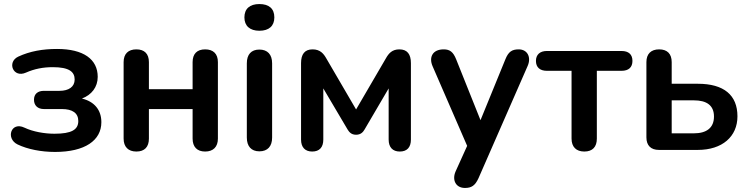

<svg xmlns="http://www.w3.org/2000/svg" viewBox="-20 -741 3697 949"><path d="M252 10C400 10 481 -47 481 -137C481 -198 446 -239 385 -254C433 -272 463 -311 463 -361C463 -448 393 -499 262 -499C191 -499 128 -488 70 -461C13 -434 45 -354 108 -382C151 -401 194 -409 241 -409C322 -409 349 -386 349 -348C349 -312 320 -292 274 -292H197C166 -292 148 -276 148 -248C148 -220 166 -202 197 -202H286C338 -202 367 -182 367 -143C367 -100 334 -80 249 -80C200 -80 143 -90 101 -110C34 -142 7 -56 67 -27C117 -3 184 10 252 10Z M654 8C695 8 716 -15 716 -56V-202H932V-56C932 -15 954 8 994 8C1034 8 1057 -15 1057 -56V-434C1057 -475 1034 -497 994 -497C954 -497 932 -475 932 -434V-300H716V-434C716 -475 694 -497 654 -497C614 -497 591 -475 591 -434V-56C591 -15 614 8 654 8Z M1262 -589C1310 -589 1336 -613 1336 -655C1336 -698 1310 -721 1262 -721C1215 -721 1188 -698 1188 -655C1188 -613 1215 -589 1262 -589ZM1262 7C1303 7 1325 -18 1325 -61V-428C1325 -472 1302 -496 1262 -496C1222 -496 1200 -472 1200 -428V-61C1200 -18 1222 7 1262 7Z M1523 8C1559 8 1578 -13 1578 -51V-304L1698 -101C1705 -90 1715 -75 1740 -75C1764 -75 1775 -89 1782 -101L1901 -304V-51C1901 -13 1921 8 1956 8C1992 8 2011 -13 2011 -51V-429C2011 -473 1993 -497 1954 -497C1918 -497 1901 -477 1887 -452L1740 -200L1593 -452C1580 -475 1563 -497 1525 -497C1486 -497 1468 -473 1468 -429V-51C1468 -13 1488 8 1523 8Z M2278 188C2310 188 2328 177 2345 140L2588 -415C2607 -458 2587 -497 2544 -497C2510 -497 2493 -485 2478 -448L2355 -147L2235 -447C2220 -485 2203 -497 2173 -497C2118 -497 2099 -458 2118 -414L2289 -20L2232 106C2213 149 2233 188 2278 188Z M2868 8C2909 8 2930 -15 2930 -56V-391H3052C3087 -391 3106 -408 3106 -440C3106 -472 3087 -489 3052 -489H2683C2649 -489 2629 -471 2629 -440C2629 -408 2649 -391 2683 -391H2805V-56C2805 -15 2828 8 2868 8Z M3429 0C3550 0 3625 -66 3625 -166C3625 -271 3558 -327 3429 -327H3300V-434C3300 -475 3278 -497 3238 -497C3198 -497 3175 -475 3175 -434V-62C3175 -22 3197 0 3237 0ZM3300 -245H3410C3473 -245 3509 -220 3509 -165C3509 -109 3472 -82 3410 -82H3300Z"/></svg>

Font: Nunito
Style: Bold
Weight: 700
Designer: Vernon Adams
Foundry: Vernon Adams
Version: Version 3.602